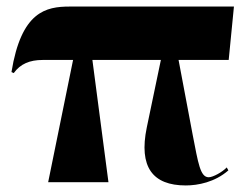

<svg xmlns="http://www.w3.org/2000/svg" viewBox="-20 -556 760 586"><path d="M127 0H311L262 -373H471L428 -167C403 -46 446 10 547 10C584 10 636 0 677 -36L672 -45C659 -31 630 -15 617 -15C591 -15 585 -58 568 -145L525 -373H678L694 -536H193C120 -536 45 -521 15 -336L22 -333C42 -361 71 -373 110 -373H203Z"/></svg>

Font: Noto Serif Display Condensed Black
Style: Regular
Weight: 900
Width: 3
Designer: Monotype Design Team
Foundry: Monotype Imaging Inc.
Version: Version 2.009